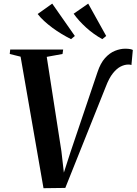

<svg xmlns="http://www.w3.org/2000/svg" viewBox="-20 -1010 736 1035"><path d="M214.5 4.5 91 -704.5 32.5 -719 35 -743H320.5L317 -719L232 -703.5L311 -195L328.5 -42.5L309 -32.5L360.5 -191.5L505.5 -621Q521.5 -669.5 546.2 -697Q571 -724.5 599.8 -736Q628.5 -747.5 655 -747.5Q672 -747.5 682.5 -745.2Q693 -743 696 -740.5L688.5 -659.5Q684.5 -661 681 -661.5Q677.5 -662 671.5 -662Q652 -662 630.8 -651.5Q609.5 -641 588.8 -615.2Q568 -589.5 550 -542L332 3ZM552.5 -816 531.5 -799Q508 -812 486 -827.8Q464 -843.5 444.2 -861.5Q424.5 -879.5 407.5 -898.2Q390.5 -917 377 -936L455.5 -990.5ZM383.5 -816 363 -799Q338 -811.5 312.2 -827Q286.5 -842.5 262.5 -860.2Q238.5 -878 218 -896.8Q197.5 -915.5 183 -934.5L261.5 -990.5Z"/></svg>

Font: Merriweather 120pt SemiBold
Style: Italic
Weight: 600
Italic angle: -7.8°
Version: Version 2.101